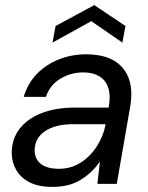

<svg xmlns="http://www.w3.org/2000/svg" viewBox="-20 -721 579 753"><path d="M186 12Q130 12 95 -6.5Q60 -25 43 -55.5Q26 -86 26 -121Q26 -176 57 -216Q88 -256 143.5 -277.5Q199 -299 273 -299H406L407 -305Q410 -322 410 -339Q410 -387 382.5 -412Q355 -437 306 -437Q258 -437 217 -412.5Q176 -388 160 -341H73Q89 -395 125.5 -432Q162 -469 212 -488.5Q262 -508 317 -508Q406 -508 450.5 -466Q495 -424 495 -352Q495 -341 494 -329Q493 -317 491 -305L438 0H362L372 -88Q344 -46 298.5 -17Q253 12 186 12ZM211 -59Q259 -59 297.5 -84Q336 -109 361 -149Q386 -189 394 -233V-234H268Q197 -234 156.5 -206.5Q116 -179 116 -131Q116 -97 140.5 -78Q165 -59 211 -59ZM186 -554 198 -619 350 -701 472 -619 460 -554 338 -638Z"/></svg>

Font: DeepMind Sans
Style: Italic
Weight: 400
Italic angle: -10°
Designer: Jonny Pinhorn / Modifications: Colophon Foundry
Foundry: Colophon Foundry
Version: Version 1.002; ttfautohint (v1.8.2)